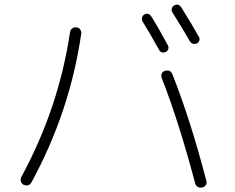

<svg xmlns="http://www.w3.org/2000/svg" viewBox="-20 -815 1040 848"><path d="M682.6 -594.7Q642.6 -667 609.4 -720.7Q605.5 -728.5 607.4 -737.3Q609.4 -746.1 617.2 -751Q635.7 -760.7 648.4 -742.2Q672.9 -704.1 721.7 -614.3Q725.6 -606.4 723.1 -598.1Q720.7 -589.8 712.9 -585.9Q692.4 -577.1 682.6 -594.7ZM818.4 -632.8Q786.1 -689.5 741.2 -760.7Q736.3 -767.6 738.8 -777.3Q741.2 -787.1 749 -791Q767.6 -800.8 780.3 -783.2Q830.1 -703.1 858.4 -652.3Q863.3 -644.5 860.4 -635.7Q857.4 -627 849.1 -623Q840.8 -619.1 832 -622.1Q823.2 -625 818.4 -632.8ZM708 -502Q732.4 -508.8 741.2 -487.3Q820.3 -289.1 891.6 -15.6Q894.5 -5.9 889.2 2.4Q883.8 10.7 874 12.7Q848.6 17.6 841.8 -5.9Q770.5 -275.4 694.3 -470.7Q690.4 -480.5 694.3 -489.7Q698.2 -499 708 -502ZM84 1Q75.2 -3.9 72.3 -14.2Q69.3 -24.4 74.2 -33.2Q239.3 -337.9 289.1 -671.9Q290 -681.6 297.9 -688.5Q305.7 -695.3 316.9 -694.3Q328.1 -693.4 334 -685.1Q339.8 -676.8 338.9 -667Q289.1 -322.3 119.1 -9.8Q107.4 10.7 84 1Z"/></svg>

Font: Rounded Mgen+ 1m light
Style: Regular
Weight: 200
Designer: [Source Han Sans]
Ryoko NISHIZUKA  (kana & ideographs); Paul D. Hunt (Latin, Greek & Cyrillic); Wenlong ZHANG  (bopomofo
Version: Version 1.059.20150602